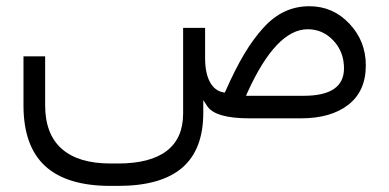

<svg xmlns="http://www.w3.org/2000/svg" viewBox="-20 -384 1263 623"><path d="M645.5 -196.3Q645.5 -147 660.9 -118.4Q676.3 -89.8 703.6 -84.5L709.5 -83.5L711.9 -88.9Q743.2 -159.7 772.5 -208.7Q801.8 -257.8 834.5 -293.7Q867.2 -329.6 904.1 -346.7Q940.9 -363.8 983.9 -363.8Q1060.1 -363.8 1113.5 -307.4Q1167 -251 1167 -171.9Q1167 -88.4 1110.4 -44.2Q1053.7 0 956.1 0H790Q679.2 0 652.8 -39.1L639.6 -59.1V-35.2V-18.1Q639.6 101.6 571 160.4Q502.4 219.2 363.3 219.2H338.4Q196.3 219.2 126.2 154.5Q56.2 89.8 56.2 -42V-201.2H126.5V-42.5Q126.5 51.3 180.4 98.9Q234.4 146.5 338.4 146.5H363.3Q467.3 146.5 520.8 105.7Q574.2 64.9 574.2 -15.6V-293.5H645.5ZM1096.2 -162.1Q1096.2 -215.8 1061.8 -252.4Q1027.3 -289.1 978.5 -289.1Q876 -289.1 782.7 -83.5L778.3 -73.2H789.6H965.8Q1096.2 -73.2 1096.2 -162.1Z"/></svg>

Font: Shabnam Light WOL
Style: Light-WOL
Weight: 300
Foundry: DejaVu fonts team - Redesigned by Saber Rastikerdar - Based on Vazir font
Version: Version 5.0.0